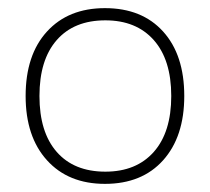

<svg xmlns="http://www.w3.org/2000/svg" viewBox="-20 -758 516 472"><path d="M238 -306Q148 -306 95.5 -364Q43 -422 43 -522Q43 -623 95.5 -680.5Q148 -738 238 -738Q329 -738 381 -680.5Q433 -623 433 -522Q433 -422 381 -364Q329 -306 238 -306ZM239 -336Q315 -336 358 -384.5Q401 -433 401 -522Q401 -611 358 -659.5Q315 -708 239 -708Q162 -708 119.5 -659.5Q77 -611 77 -522Q77 -433 119.5 -384.5Q162 -336 239 -336Z"/></svg>

Font: M PLUS 1 ExtraLight
Style: Regular
Weight: 250
Version: Version 1.001